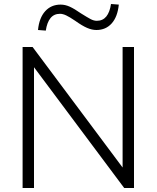

<svg xmlns="http://www.w3.org/2000/svg" viewBox="-20 -940 783 960"><path d="M93 0V-705H143L615 -73H593V-705H650V0H601L129 -632H150V0ZM209 -787 170 -790Q176 -851 206 -884Q236 -917 283 -917Q306 -917 329 -906.5Q352 -896 385 -873Q417 -853 433 -844.5Q449 -836 464 -836Q494 -836 511.5 -857.5Q529 -879 535 -920L574 -917Q568 -856 538.5 -823Q509 -790 462 -790Q440 -790 415.5 -800.5Q391 -811 356 -836Q328 -855 311 -863Q294 -871 280 -871Q250 -871 232.5 -849.5Q215 -828 209 -787Z"/></svg>

Font: Mulish ExtraLight Light
Style: Regular
Weight: 300
Version: Version 3.603